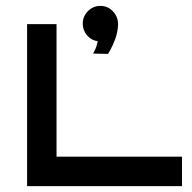

<svg xmlns="http://www.w3.org/2000/svg" viewBox="-20 -632 651 652"><path d="M598 0H72V-550H172V-100H598ZM381 -549Q380 -523 371.5 -500Q363 -477 355 -463Q347 -449 347 -449L296 -450Q296 -450 302 -461.5Q308 -473 312 -492Q290 -495 275.5 -512Q261 -529 261 -552Q261 -576 278.5 -594Q296 -612 321 -612Q346 -612 363.5 -593.5Q381 -575 381 -549Z"/></svg>

Font: Bruno Ace SC
Style: Regular
Weight: 400
Version: Version 1.100; ttfautohint (v1.8.4.7-5d5b);gftools[0.9.27]